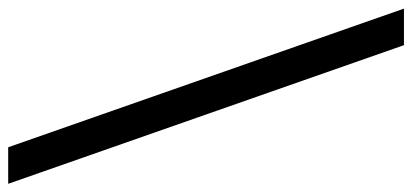

<svg xmlns="http://www.w3.org/2000/svg" viewBox="-320 -600 982 457"><g transform="rotate(90 170.5 -371.0)"><path d="M292 100 -38 -842H49L379 100Z"/></g></svg>

Font: Montserrat Thin Medium
Style: Regular
Weight: 500
Version: Version 9.000